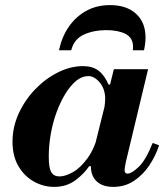

<svg xmlns="http://www.w3.org/2000/svg" viewBox="-20 -721 643 752"><path d="M192 11Q150 11 112.5 -10Q75 -31 52 -70.5Q29 -110 29 -166Q29 -224 53.5 -277Q78 -330 118 -371.5Q158 -413 207 -437.5Q256 -462 305 -462Q342 -462 365.5 -444.5Q389 -427 405 -390H412L389 -299Q390 -309 391 -317.5Q392 -326 392 -333Q392 -372 371 -397.5Q350 -423 326 -423Q301 -423 278.5 -404.5Q256 -386 236.5 -354.5Q217 -323 202 -282.5Q187 -242 179 -197Q171 -152 171 -107Q171 -63 181 -46.5Q191 -30 213 -30Q236 -30 266 -47Q296 -64 324 -103Q352 -142 368 -208L336 -70H329Q311 -42 276 -15.5Q241 11 192 11ZM423 11Q397 11 377.5 2Q358 -7 347 -25Q336 -43 336 -70Q336 -82 339 -97.5Q342 -113 352 -153L426 -450H560L473 -87Q470 -74 469 -65.5Q468 -57 468 -54Q468 -41 480 -41Q495 -41 522.5 -66.5Q550 -92 578 -161L603 -152Q590 -111 565 -73.5Q540 -36 504.5 -12.5Q469 11 423 11ZM211 -524Q222 -576 249 -615.5Q276 -655 317 -678Q358 -701 411 -701Q476 -701 513 -667Q550 -633 550 -574Q550 -563 548.5 -550.5Q547 -538 544 -524H500Q501 -528 501 -531.5Q501 -535 501 -538Q501 -573 472 -588Q443 -603 396 -603Q347 -603 308.5 -585.5Q270 -568 259 -524Z"/></svg>

Font: Libre Bodoni
Style: Italic
Weight: 400
Italic angle: -13°
Designer: Pablo Impallari, Rodrigo Fuenzalida
Foundry: Impallari Type
Version: Version 2.005;gftools[0.9.23]